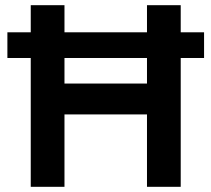

<svg xmlns="http://www.w3.org/2000/svg" viewBox="-20 -720 814 740"><path d="M546.5 0V-700H676.5V0ZM98.5 0V-700H228.5V0ZM214 -279V-398H561.5V-279ZM8.5 -496.5V-595.5H766.5V-496.5Z"/></svg>

Font: Geologica Medium
Style: Regular
Weight: 500
Designer: Sindre Bremnes, Frode Helland
Foundry: Monokrom Skriftforlag AS
Version: Version 1.010;gftools[0.9.28]